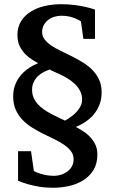

<svg xmlns="http://www.w3.org/2000/svg" viewBox="-20 -740 540 903"><path d="M366.2 -272Q366.2 -294.4 356.4 -312.7Q346.7 -331.1 331.5 -345.5Q316.4 -359.9 298.3 -370.8Q280.3 -381.8 263.2 -389.9Q246.1 -397.9 232.7 -403.6Q219.2 -409.2 213.9 -413.1Q212.9 -412.6 206.5 -410.4Q200.2 -408.2 190.9 -403.8Q181.6 -399.4 171.1 -392.3Q160.6 -385.3 151.6 -374.8Q142.6 -364.3 136.7 -350.1Q130.9 -335.9 130.9 -317.9Q130.9 -296.9 138.2 -280.3Q145.5 -263.7 158 -250Q170.4 -236.3 186.3 -225.3Q202.1 -214.4 219.2 -205.1Q236.3 -195.8 253.4 -188Q270.5 -180.2 285.2 -172.9Q282.7 -171.4 287.6 -173.8Q292.5 -176.3 301.5 -182.1Q310.5 -188 321.8 -196.8Q333 -205.6 342.8 -216.8Q352.5 -228 359.4 -241.9Q366.2 -255.9 366.2 -272ZM458 -306.2Q458 -275.9 449.5 -252.4Q440.9 -229 428.2 -211.2Q415.5 -193.4 400.4 -180.9Q385.3 -168.5 371.6 -160.4Q357.9 -152.3 348.4 -148.2Q338.9 -144 336.9 -143.1Q345.2 -137.7 362.1 -128.4Q378.9 -119.1 395.8 -103.8Q412.6 -88.4 425.3 -66.2Q438 -43.9 438 -13.2Q438 30.3 419.2 60.3Q400.4 90.3 370.6 108.6Q340.8 127 303.7 135Q266.6 143.1 230 143.1Q193.8 143.1 163.8 137.9Q133.8 132.8 111.8 126.5Q85.9 119.1 64.9 109.9V-28.8H126L139.2 64Q148.9 69.8 161.6 74.2Q174.3 78.6 187 81.5Q199.7 84.5 211.7 85.7Q223.6 86.9 231.9 86.9Q251 86.9 268.1 81.3Q285.2 75.7 298.1 65.7Q311 55.7 318.6 41.5Q326.2 27.3 326.2 9.8Q326.2 -12.2 314 -28.6Q301.8 -44.9 281.7 -58.8Q261.7 -72.8 236.3 -85Q210.9 -97.2 184.1 -110.4Q157.2 -123.5 131.8 -139.4Q106.4 -155.3 86.4 -175.8Q66.4 -196.3 54.2 -223.4Q42 -250.5 42 -286.1Q42 -313.5 49.3 -335Q56.6 -356.4 67.9 -373Q79.1 -389.6 93 -401.9Q106.9 -414.1 119.9 -422.4Q132.8 -430.7 143.6 -435.5Q154.3 -440.4 159.2 -442.9Q149.4 -448.7 132.8 -458.5Q116.2 -468.3 100.6 -483.6Q85 -499 73.5 -521.2Q62 -543.5 62 -575.2Q62 -612.3 78.6 -639.4Q95.2 -666.5 123.5 -684.6Q151.9 -702.6 188.7 -711.4Q225.6 -720.2 266.1 -720.2Q301.8 -720.2 331.1 -716.3Q360.4 -712.4 381.8 -707.5Q406.7 -702.1 426.8 -694.8V-557.1H372.1L360.8 -639.2Q350.1 -646.5 336.4 -652.3Q324.7 -657.7 307.6 -661.9Q290.5 -666 269 -666Q252 -666 235.8 -661.1Q219.7 -656.2 206.8 -646.5Q193.8 -636.7 186 -622.3Q178.2 -607.9 178.2 -588.9Q178.2 -569.3 190.2 -554Q202.1 -538.6 221.9 -525.4Q241.7 -512.2 266.8 -500.2Q292 -488.3 318.1 -475.1Q344.2 -461.9 369.4 -446.5Q394.5 -431.2 414.3 -411.1Q434.1 -391.1 446 -365.5Q458 -339.8 458 -306.2Z"/></svg>

Font: Charis SIL Viet
Style: Bold
Weight: 700
Foundry: SIL International
Version: Version 5.000